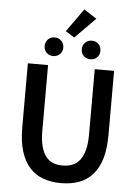

<svg xmlns="http://www.w3.org/2000/svg" viewBox="-64 -1037 783 1098"><g transform="rotate(5 327.5 -488.5)"><path d="M328 12Q271 12 225.5 -4.5Q180 -21 147.5 -57Q115 -93 97.5 -149.5Q80 -206 80 -287V-654H196V-278Q196 -225 205.5 -188.5Q215 -152 232.5 -130Q250 -108 274 -98.5Q298 -89 328 -89Q358 -89 383 -98.5Q408 -108 426 -130Q444 -152 454 -188.5Q464 -225 464 -278V-654H575V-287Q575 -206 558 -149.5Q541 -93 508.5 -57Q476 -21 430.5 -4.5Q385 12 328 12ZM220 -708Q197 -708 182 -723Q167 -738 167 -761Q167 -784 182 -799.5Q197 -815 220 -815Q243 -815 258.5 -799.5Q274 -784 274 -761Q274 -738 258.5 -723Q243 -708 220 -708ZM280 -856 375 -989 448 -942 331 -824ZM434 -708Q411 -708 395.5 -723Q380 -738 380 -761Q380 -784 395.5 -799.5Q411 -815 434 -815Q457 -815 472 -799.5Q487 -784 487 -761Q487 -738 472 -723Q457 -708 434 -708Z"/></g></svg>

Font: CV Source Sans Light
Style: Bold
Weight: 600
Designer: Paul D. Hunt
Foundry: Adobe Systems Incorporated
Version: Version 3.001